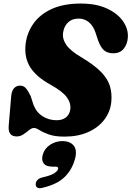

<svg xmlns="http://www.w3.org/2000/svg" viewBox="-20 -736 722 1054"><path d="M334.5 14Q281 14 248.5 2.2Q216 -9.5 197.2 -21.5Q178.5 -33.5 166.5 -33.5Q154 -33.5 139.8 -21.8Q125.5 -10 108.5 1.5Q91.5 13 72 13Q49 13 37.5 0Q26 -13 27.5 -42.5L41 -202.5Q42.5 -233.5 55.5 -249.8Q68.5 -266 90 -266Q109.5 -266 122 -251.8Q134.5 -237.5 148 -209.5L164 -160Q180.5 -118.5 214.8 -97.2Q249 -76 290.5 -76Q323.5 -76 342.5 -91.8Q361.5 -107.5 365.5 -133.5Q371 -168.5 347.2 -201.5Q323.5 -234.5 257.5 -271Q178.5 -314.5 145.5 -367.5Q112.5 -420.5 120.5 -493.5Q127.5 -555 163 -605.8Q198.5 -656.5 263.5 -686.5Q328.5 -716.5 423.5 -716.5Q508 -716.5 566.5 -689.5Q625 -662.5 654.5 -620.5Q684 -578.5 682 -533.5Q680.5 -496 660.2 -469.8Q640 -443.5 601.5 -443.5Q571.5 -443.5 552.2 -458.8Q533 -474 518 -515.5L505 -555Q492.5 -593.5 468.2 -613.8Q444 -634 412.5 -634Q375.5 -634 353.5 -613Q331.5 -592 326.5 -558Q321 -523.5 343.5 -490.2Q366 -457 427.5 -421Q497 -379.5 534 -341.8Q571 -304 583.2 -264Q595.5 -224 591 -176.5Q585.5 -122 552.5 -78.8Q519.5 -35.5 463.8 -10.8Q408 14 334.5 14ZM270 179Q233 179 219.8 161Q206.5 143 214.5 114Q223.5 80 254.5 59.2Q285.5 38.5 322 38.5Q364.5 38.5 384.5 63.2Q404.5 88 392 135.5Q376 195.5 334.5 236Q293 276.5 213 295Q193.5 300 184.2 293.5Q175 287 176 274.5Q176.5 262.5 185.2 252.5Q194 242.5 212.5 238Q260.5 227 278.2 215Q296 203 299 191.5Q302 179 285.5 179Z"/></svg>

Font: Fraunces 9pt Soft Black
Style: Italic
Weight: 900
Italic angle: -16°
Version: Version 1.000;[b76b70a41]